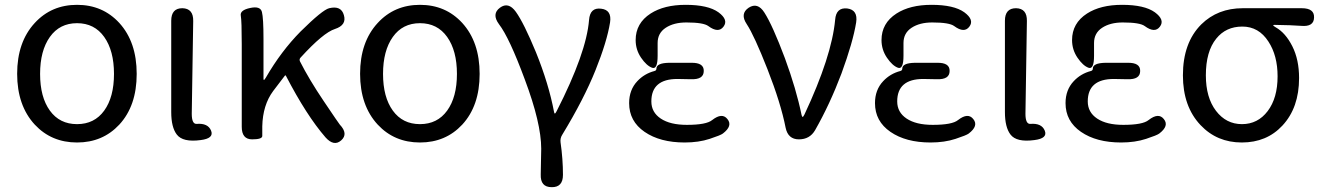

<svg xmlns="http://www.w3.org/2000/svg" viewBox="-20 -577 5477 795"><path d="M124 -61Q51 -140 51 -271.5Q51 -403 124 -482Q193 -557 299 -557Q405 -557 474 -482Q546 -403 546 -271Q546 -139 474 -61Q405 13 299 13Q193 13 124 -61ZM186.5 -119Q227 -63 299 -63Q371 -63 411.5 -119Q452 -175 452 -271Q452 -367 411.5 -424Q371 -481 299 -481Q227 -481 186.5 -424Q146 -367 146 -271Q146 -175 186.5 -119Z M712 -20Q689 -50 689 -113V-491Q689 -543 735 -543Q781 -542 780 -490L774 -106Q774 -63 794 -64Q841 -68 854 -36Q867 -4 811 3Q737 13 712 -20Z M1393 4Q1363 31 1328 -8Q1249 -99 1164 -263Q1162 -267 1159 -263L1111 -200Q1068 -142 1066 -54Q1066 -28 1066 -14Q1066 0 1024 0Q981 0 981 -52V-394Q981 -490 977 -512.5Q973 -535 1016 -544Q1058 -553 1064.5 -527.5Q1071 -502 1071 -416V-251Q1071 -246 1073 -246Q1075 -246 1081 -256Q1144 -365 1225 -447Q1315 -536 1343 -543Q1393 -555 1404 -514Q1416 -473 1367 -457Q1319 -442 1225 -339Q1218 -332 1222 -323Q1260 -248 1320 -159Q1384 -64 1387 -61Q1423 -23 1393 4Z M1544 -61Q1471 -140 1471 -271.5Q1471 -403 1544 -482Q1613 -557 1719 -557Q1825 -557 1894 -482Q1966 -403 1966 -271Q1966 -139 1894 -61Q1825 13 1719 13Q1613 13 1544 -61ZM1606.5 -119Q1647 -63 1719 -63Q1791 -63 1831.5 -119Q1872 -175 1872 -271Q1872 -367 1831.5 -424Q1791 -481 1719 -481Q1647 -481 1606.5 -424Q1566 -367 1566 -271Q1566 -175 1606.5 -119Z M2264 198Q2217 198 2219 145L2220 91Q2221 65 2221 39Q2221 -67 2153 -248Q2089 -421 2046 -477Q2015 -519 2050 -545Q2085 -571 2116 -528Q2149 -482 2199 -361Q2252 -230 2274 -114Q2275 -107 2277.5 -107Q2280 -107 2285 -117Q2408 -358 2419 -494Q2423 -547 2469 -541Q2514 -536 2506 -484Q2493 -404 2446 -287Q2398 -167 2308 -19Q2299 -5 2301 12Q2311 82 2311 147Q2311 199 2264 198Z M2815 13Q2713 13 2649 -31Q2585 -75 2585 -150Q2585 -205 2619 -241Q2648 -272 2690 -283Q2698 -285 2698 -293Q2698 -316 2750 -317H2842Q2895 -318 2894 -283Q2894 -247 2841 -249H2837Q2811 -250 2785 -250Q2677 -250 2677 -157Q2677 -112 2716 -86Q2755 -60 2824 -60Q2905 -60 2929 -80Q2970 -112 2992 -84Q3015 -56 2973 -24Q2964 -17 2918.5 -2Q2873 13 2815 13ZM2703 -346Q2703 -288 2680 -296.5Q2657 -305 2634.5 -338Q2612 -371 2612 -411Q2612 -481 2674 -521Q2730 -557 2819 -557Q2912 -557 2955 -526Q2997 -495 2976 -467Q2955 -438 2913 -469Q2893 -484 2822 -484Q2770 -484 2736.5 -462Q2703 -440 2703 -399Z M3288 0Q3243 0 3233 -48Q3213 -150 3158 -290Q3103 -430 3072 -477Q3043 -520 3080 -545Q3117 -569 3145 -525Q3179 -472 3230 -336Q3277 -208 3299 -101Q3301 -93 3303.5 -93Q3306 -93 3311 -103Q3424 -344 3438 -495Q3442 -547 3488 -542Q3533 -536 3525 -484Q3512 -403 3464 -272Q3416 -145 3355 -38Q3333 0 3288 0Z M3833 13Q3731 13 3667 -31Q3603 -75 3603 -150Q3603 -205 3637 -241Q3666 -272 3708 -283Q3716 -285 3716 -293Q3716 -316 3768 -317H3860Q3913 -318 3912 -283Q3912 -247 3859 -249H3855Q3829 -250 3803 -250Q3695 -250 3695 -157Q3695 -112 3734 -86Q3773 -60 3842 -60Q3923 -60 3947 -80Q3988 -112 4010 -84Q4033 -56 3991 -24Q3982 -17 3936.5 -2Q3891 13 3833 13ZM3721 -346Q3721 -288 3698 -296.5Q3675 -305 3652.5 -338Q3630 -371 3630 -411Q3630 -481 3692 -521Q3748 -557 3837 -557Q3930 -557 3973 -526Q4015 -495 3994 -467Q3973 -438 3931 -469Q3911 -484 3840 -484Q3788 -484 3754.5 -462Q3721 -440 3721 -399Z M4164 -20Q4141 -50 4141 -113V-491Q4141 -543 4187 -543Q4233 -542 4232 -490L4226 -106Q4226 -63 4246 -64Q4293 -68 4306 -36Q4319 -4 4263 3Q4189 13 4164 -20Z M4622 13Q4520 13 4456 -31Q4392 -75 4392 -150Q4392 -205 4426 -241Q4455 -272 4497 -283Q4505 -285 4505 -293Q4505 -316 4557 -317H4649Q4702 -318 4701 -283Q4701 -247 4648 -249H4644Q4618 -250 4592 -250Q4484 -250 4484 -157Q4484 -112 4523 -86Q4562 -60 4631 -60Q4712 -60 4736 -80Q4777 -112 4799 -84Q4822 -56 4780 -24Q4771 -17 4725.5 -2Q4680 13 4622 13ZM4510 -346Q4510 -288 4487 -296.5Q4464 -305 4441.5 -338Q4419 -371 4419 -411Q4419 -481 4481 -521Q4537 -557 4626 -557Q4719 -557 4762 -526Q4804 -495 4783 -467Q4762 -438 4720 -469Q4700 -484 4629 -484Q4577 -484 4543.5 -462Q4510 -440 4510 -399Z M4951 -59Q4878 -136 4878 -265Q4878 -400 4954 -476Q5022 -543 5126 -543H5370Q5423 -543 5421 -504Q5420 -465 5367 -470Q5329 -473 5257 -474Q5252 -474 5252 -472Q5252 -470 5262 -464Q5303 -441 5331 -385.5Q5359 -330 5359 -254Q5359 -131 5290 -57Q5225 13 5122 13Q5019 13 4951 -59ZM5270 -261Q5270 -347 5232 -405Q5192 -467 5124 -467Q5056 -467 5016 -417Q4973 -364 4973 -265Q4973 -173 5015 -118Q5057 -63 5122.5 -63Q5188 -63 5229 -117Q5270 -171 5270 -261Z"/></svg>

Font: Resource Han Rounded KR
Style: Regular
Weight: 400
Designer: Cyano Hao (round all glyphs); Ryoko NISHIZUKA 西塚涼子 (kana, bopomofo & ideographs); Paul D. Hunt (Latin, Greek & Cyrillic)
Foundry: Cyano Hao
Version: 0.990